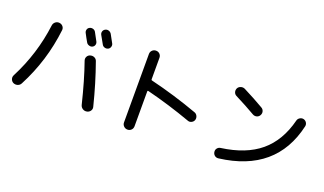

<svg xmlns="http://www.w3.org/2000/svg" viewBox="-80 -1310 3160 1873"><g transform="rotate(20 1500.0 -373.5)"><path d="M635.7 -614.3Q627.9 -627.9 612.8 -654.8Q597.7 -681.6 590.8 -696.3Q582 -711.9 586.9 -730Q591.8 -748 608.4 -755.9Q625 -764.6 644 -759.3Q663.1 -753.9 671.9 -737.3Q686.5 -710 716.8 -654.3Q725.6 -637.7 720.2 -620.1Q714.8 -602.5 698.2 -594.7Q682.6 -586.9 663.6 -592.8Q644.5 -598.6 635.7 -614.3ZM785.2 -649.4Q746.1 -719.7 739.3 -731.4Q730.5 -748 735.8 -765.6Q741.2 -783.2 758.3 -792Q775.4 -800.8 793.5 -795.4Q811.5 -790 822.3 -773.4Q837.9 -745.1 868.2 -689.5Q877 -673.8 871.1 -654.8Q865.2 -635.7 848.1 -627.9Q831.1 -620.1 812.5 -626Q793.9 -631.8 785.2 -649.4ZM708 -505.9Q730.5 -512.7 751 -502.9Q771.5 -493.2 778.3 -470.7Q849.6 -271.5 906.2 -44.9Q912.1 -22.5 899.4 -3.9Q886.7 14.6 864.3 19.5H863.3Q839.8 24.4 819.8 11.7Q799.8 -1 793.9 -24.4Q736.3 -260.7 672.9 -440.4Q666 -461.9 676.3 -481Q686.5 -500 708 -505.9ZM95.7 3.9Q76.2 -5.9 68.8 -27.3Q61.5 -48.8 72.3 -69.3Q214.8 -344.7 253.9 -652.3Q256.8 -674.8 274.4 -689.5Q292 -704.1 314.9 -702.1Q337.9 -700.2 352.5 -683.6Q367.2 -667 365.2 -644.5Q327.1 -314.5 173.8 -22.5Q163.1 -1 140.6 6.3Q118.2 13.7 95.7 3.9Z M1240.2 -4.9V-714.8Q1240.2 -738.3 1256.3 -753.9Q1272.5 -769.5 1295.4 -769.5Q1318.4 -769.5 1334 -753.9Q1349.6 -738.3 1349.6 -714.8V-492.2Q1349.6 -483.4 1357.4 -482.4Q1607.4 -421.9 1852.5 -333Q1872.1 -326.2 1881.8 -306.2Q1891.6 -286.1 1884.8 -264.6Q1877.9 -245.1 1858.4 -235.4Q1838.9 -225.6 1819.3 -233.4Q1588.9 -316.4 1358.4 -374Q1350.6 -376 1349.6 -368.2V-4.9Q1349.6 18.6 1334 34.2Q1318.4 49.8 1295.4 49.8Q1272.5 49.8 1256.3 33.7Q1240.2 17.6 1240.2 -4.9Z M2183.6 -622.1Q2164.1 -631.8 2157.7 -652.3Q2151.4 -672.9 2161.1 -693.4Q2170.9 -711.9 2192.9 -718.8Q2214.8 -725.6 2235.4 -715.8Q2351.6 -657.2 2448.2 -600.6Q2467.8 -589.8 2473.6 -568.8Q2479.5 -547.9 2468.3 -527.8Q2457 -507.8 2436 -502.4Q2415 -497.1 2395.5 -507.8Q2297.9 -564.5 2183.6 -622.1ZM2874 -634.8Q2895.5 -629.9 2906.7 -612.3Q2918 -594.7 2914.1 -574.2Q2797.9 -61.5 2225.6 9.8Q2203.1 12.7 2186.5 -0.5Q2169.9 -13.7 2167 -36.1Q2164.1 -57.6 2176.8 -73.7Q2189.5 -89.8 2210 -92.8Q2462.9 -127 2609.9 -250Q2756.8 -373 2813.5 -596.7Q2818.4 -616.2 2836.4 -627.4Q2854.5 -638.7 2874 -634.8Z"/></g></svg>

Font: Rounded Mgen+ 1mn medium
Style: Regular
Weight: 500
Designer: [Source Han Sans]
Ryoko NISHIZUKA  (kana & ideographs); Paul D. Hunt (Latin, Greek & Cyrillic); Wenlong ZHANG  (bopomofo
Version: Version 1.059.20150602